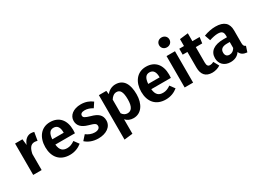

<svg xmlns="http://www.w3.org/2000/svg" viewBox="-33 -1830 4103 3030"><g transform="rotate(-30 2018.5 -314.5)"><path d="M369 -589C303 -589 247 -541 220 -461L207 -572H73V0H227V-293C246 -387 280 -440 350 -440C369 -440 383 -436 402 -432L427 -580C408 -585 390 -589 369 -589Z M975 -299C975 -482 879 -590 717 -590C550 -590 457 -456 457 -283C457 -104 553 17 737 17C826 17 898 -15 954 -60L890 -147C840 -112 799 -97 751 -97C677 -97 626 -130 615 -240H972C973 -256 975 -280 975 -299ZM823 -336H615C623 -445 660 -485 721 -485C794 -485 823 -429 823 -342Z M1278 -590C1139 -590 1051 -516 1051 -419C1051 -333 1105 -275 1220 -243C1326 -214 1347 -200 1347 -157C1347 -118 1310 -94 1253 -94C1196 -94 1143 -117 1099 -150L1024 -66C1078 -16 1158 17 1257 17C1393 17 1504 -50 1504 -168C1504 -270 1440 -318 1325 -349C1225 -378 1205 -393 1205 -427C1205 -458 1233 -478 1284 -478C1334 -478 1380 -462 1427 -433L1485 -521C1431 -564 1361 -590 1278 -590Z M1909 -590C1851 -590 1789 -565 1744 -507L1735 -572H1600V238L1754 220V-44C1789 -3 1838 17 1896 17C2039 17 2123 -112 2123 -287C2123 -472 2058 -590 1909 -590ZM1851 -97C1811 -97 1779 -116 1754 -153V-402C1781 -446 1818 -476 1863 -476C1926 -476 1963 -430 1963 -286C1963 -152 1921 -97 1851 -97Z M2723 -299C2723 -482 2627 -590 2465 -590C2298 -590 2205 -456 2205 -283C2205 -104 2301 17 2485 17C2574 17 2646 -15 2702 -60L2638 -147C2588 -112 2547 -97 2499 -97C2425 -97 2374 -130 2363 -240H2720C2721 -256 2723 -280 2723 -299ZM2571 -336H2363C2371 -445 2408 -485 2469 -485C2542 -485 2571 -429 2571 -342Z M2910 -867C2855 -867 2817 -828 2817 -778C2817 -727 2855 -688 2910 -688C2965 -688 3004 -727 3004 -778C3004 -828 2965 -867 2910 -867ZM2987 -572H2833V0H2987Z M3426 -124C3402 -111 3382 -105 3361 -105C3322 -105 3304 -126 3304 -183V-464H3421L3436 -572H3304V-716L3151 -698V-572H3065V-464H3151V-179C3151 -52 3211 16 3330 17C3381 17 3437 2 3479 -27Z M3959 -159V-390C3959 -519 3890 -590 3731 -590C3666 -590 3591 -576 3519 -548L3555 -445C3612 -464 3668 -475 3706 -475C3777 -475 3808 -453 3808 -381V-353H3742C3573 -353 3478 -285 3478 -160C3478 -56 3550 17 3664 17C3732 17 3795 -6 3836 -68C3859 -12 3903 9 3967 15L4000 -86C3973 -96 3959 -112 3959 -159ZM3707 -93C3659 -93 3633 -122 3633 -173C3633 -235 3674 -266 3758 -266H3808V-157C3785 -116 3750 -93 3707 -93Z"/></g></svg>

Font: Glow Sans SC Normal
Style: Bold
Weight: 700
Designer: Ryoko NISHIZUKA (kana, bopomofo & ideographs); Paul D. Hunt (Latin, Greek & Cyrillic); Sandoll Communications, Soo-young
Version: Version 0.93